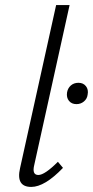

<svg xmlns="http://www.w3.org/2000/svg" viewBox="-20 -731 366 756"><path d="M103 5Q42 5 59 -69L201 -711H254L115 -82Q105 -42 131 -42Q156 -42 208 -94L228 -70Q156 5 103 5ZM281 -321Q262 -321 251.5 -334Q241 -347 244 -367Q247 -384 259 -394.5Q271 -405 289 -405Q308 -405 318.5 -391.5Q329 -378 325 -358Q323 -342 310.5 -331.5Q298 -321 281 -321Z"/></svg>

Font: EauTest Semilight
Style: Italic
Weight: 300
Italic angle: -12°
Designer: Christian Thalmann (Catharsis Fonts)
Version: Version 0.001;PS 000.001;hotconv 1.0.88;makeotf.lib2.5.64775